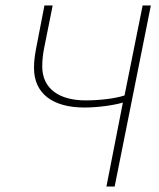

<svg xmlns="http://www.w3.org/2000/svg" viewBox="-20 -680 580 700"><path d="M368 0H398L530 -660H500L434 -332C398 -320 340 -314 292 -314C198 -314 134 -355 134 -438C134 -462 137 -484 140 -500L172 -660H142L111 -500C106 -472 104 -455 104 -432C104 -339 172 -288 288 -288C336 -288 394 -296 428 -306Z"/></svg>

Font: Source Sans Pro ExtraLight
Style: Italic
Weight: 200
Italic angle: -11°
Designer: Paul D. Hunt
Foundry: Adobe Systems Incorporated
Version: Version 3.006;hotconv 1.0.111;makeotfexe 2.5.65597